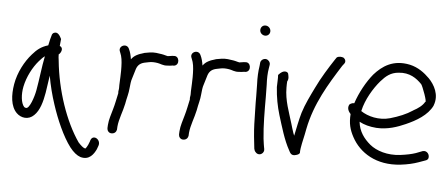

<svg xmlns="http://www.w3.org/2000/svg" viewBox="-54 -838 2608 1117"><g transform="rotate(5 1249.5 -279.5)"><path d="M82 -232C94 -291 125 -349 158 -387C170 -400 179 -411 191 -419C178 -356 171 -283 159 -218C152 -178 128 -107 108 -110C105 -110 102 -111 97 -114C77 -136 73 -187 82 -232ZM272 -486C273 -502 275 -515 276 -527C268 -543 255 -568 234 -560C227 -558 224 -554 221 -549C217 -537 209 -506 205 -484C164 -472 140 -452 114 -422C75 -378 39 -312 27 -242C16 -177 20 -112 57 -75C84 -48 128 -42 159 -73C191 -103 205 -156 214 -208C219 -241 224 -274 229 -309C239 -252 253 -197 271 -143C298 -60 340 37 385 96C406 123 427 140 448 147C501 162 526 121 539 94L547 72C560 34 505 3 495 52L487 72C482 83 477 91 471 96H470V94H466L465 93C459 91 446 81 430 63C351 -51 290 -227 273 -402C271 -415 270 -425 270 -437C282 -444 298 -477 272 -486Z M639 -336C639 -319 637 -306 637 -290V-272C637 -262 633 -254 635 -242C628 -211 622 -177 613 -147C605 -117 593 -85 591 -53L590 -34C590 -21 599 -6 616 -6C633 -6 643 -16 646 -30V-31L647 -49C651 -93 671 -138 681 -186V-187C686 -217 696 -247 698 -277C700 -298 702 -320 708 -336C714 -355 719 -373 725 -392C734 -417 750 -429 780 -434L795 -437C811 -441 831 -440 848 -437C863 -435 881 -424 906 -427C914 -427 926 -428 936 -430H944C979 -435 971 -492 937 -486H930C921 -484 914 -484 903 -482C901 -482 898 -483 894 -484L879 -488C872 -490 863 -491 856 -492L835 -495C809 -498 785 -492 767 -489L746 -482H745C738 -479 730 -477 722 -472C709 -465 700 -457 691 -445C688 -466 683 -487 674 -505C659 -539 608 -516 624 -483C627 -474 629 -471 632 -461C639 -437 640 -405 640 -373C640 -360 639 -347 639 -336Z M1057 -336C1057 -319 1055 -306 1055 -290V-272C1055 -262 1051 -254 1053 -242C1046 -211 1040 -177 1031 -147C1023 -117 1011 -85 1009 -53L1008 -34C1008 -21 1017 -6 1034 -6C1051 -6 1061 -16 1064 -30V-31L1065 -49C1069 -93 1089 -138 1099 -186V-187C1104 -217 1114 -247 1116 -277C1118 -298 1120 -320 1126 -336C1132 -355 1137 -373 1143 -392C1152 -417 1168 -429 1198 -434L1213 -437C1229 -441 1249 -440 1266 -437C1281 -435 1299 -424 1324 -427C1332 -427 1344 -428 1354 -430H1362C1397 -435 1389 -492 1355 -486H1348C1339 -484 1332 -484 1321 -482C1319 -482 1316 -483 1312 -484L1297 -488C1290 -490 1281 -491 1274 -492L1253 -495C1227 -498 1203 -492 1185 -489L1164 -482H1163C1156 -479 1148 -477 1140 -472C1127 -465 1118 -457 1109 -445C1106 -466 1101 -487 1092 -505C1077 -539 1026 -516 1042 -483C1045 -474 1047 -471 1050 -461C1057 -437 1058 -405 1058 -373C1058 -360 1057 -347 1057 -336Z M1457 -650C1473 -650 1485 -662 1485 -678C1485 -695 1471 -709 1454 -709C1437 -709 1426 -696 1426 -680C1426 -663 1441 -650 1457 -650ZM1451 8C1452 12 1453 14 1454 19C1456 25 1462 32 1466 35C1487 51 1515 30 1509 6L1507 -4C1506 -10 1503 -27 1500 -52C1492 -128 1492 -215 1492 -295C1492 -320 1491 -343 1491 -365V-366C1489 -401 1490 -435 1495 -463L1498 -482C1500 -491 1496 -499 1492 -504C1475 -526 1445 -512 1442 -492V-491L1440 -471C1435 -440 1433 -404 1435 -364C1435 -342 1436 -320 1436 -295C1436 -270 1436 -244 1437 -216L1439 -132C1440 -93 1447 -23 1451 6Z M1551 -359V-358C1555 -298 1565 -247 1580 -197C1601 -130 1622 -55 1654 2C1659 9 1665 36 1696 26C1708 23 1720 17 1718 7V6C1718 4 1718 -3 1720 -16C1726 -55 1735 -84 1743 -130C1773 -281 1847 -400 1919 -514L1929 -527C1940 -540 1933 -555 1923 -562C1912 -567 1894 -568 1883 -560L1874 -547C1841 -497 1801 -433 1773 -374C1750 -327 1723 -273 1707 -221C1695 -180 1685 -127 1676 -85L1670 -100C1664 -116 1659 -136 1653 -155C1634 -220 1607 -284 1607 -360C1607 -373 1607 -385 1608 -396V-397V-396C1618 -412 1612 -431 1609 -443C1606 -450 1596 -454 1585 -452C1568 -448 1557 -434 1552 -429C1554 -409 1551 -383 1551 -359Z M1979 -292C1968 -269 1982 -250 1992 -239C1988 -184 1998 -148 2020 -107C2067 -19 2166 45 2307 29C2349 24 2382 16 2410 6L2449 -8C2457 -10 2461 -15 2464 -18C2474 -41 2454 -68 2430 -61H2429L2390 -46C2367 -38 2338 -32 2300 -27C2226 -18 2161 -39 2122 -71C2085 -102 2054 -142 2048 -199C2076 -184 2108 -175 2148 -172C2214 -168 2272 -189 2317 -209C2376 -235 2441 -272 2469 -330V-331C2494 -394 2460 -452 2427 -486C2397 -516 2360 -544 2311 -555C2212 -576 2149 -531 2103 -479C2066 -434 2029 -368 2008 -304C1992 -304 1982 -296 1979 -292ZM2052 -262 2053 -264C2067 -329 2109 -399 2147 -443C2176 -476 2203 -499 2249 -503C2314 -510 2355 -480 2386 -448C2394 -439 2431 -341 2418 -347C2406 -325 2380 -306 2353 -292V-291H2352C2316 -267 2272 -249 2223 -235C2159 -217 2093 -234 2052 -262Z"/></g></svg>

Font: Stray Cat
Style: Bd
Weight: 700
Version: Version 1.0